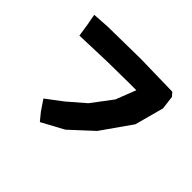

<svg xmlns="http://www.w3.org/2000/svg" viewBox="-150 -913 1153 1153"><g transform="rotate(45 426.5 -336.5)"><path d="M74.2 -673.8 86.9 -605.5 99.6 -522.5 331.1 -530.3 506.8 -532.2H573.2L523.4 -404.3L424.8 -273.4L317.4 -180.7L213.9 -102.5L258.8 -36.1L298.8 12.7L439.5 -63.5L580.1 -193.4L713.9 -383.8L763.7 -568.4L752.9 -655.3L732.4 -678.7L460 -684.6L180.7 -680.7Z"/></g></svg>

Font: MaokenAssortedSans-Lite
Style: Lite
Weight: 400
Version: Version 1.400